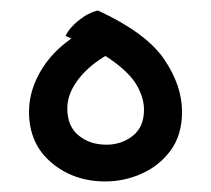

<svg xmlns="http://www.w3.org/2000/svg" viewBox="-20 -325 398 362"><path d="M178.7 17.1Q118.7 17.1 76.7 -18.6Q34.7 -54.2 34.7 -114.3Q34.7 -156.7 60.5 -197.3Q86.4 -237.8 135.7 -265.6L193.8 -228Q151.9 -206.1 129.4 -177.7Q106.9 -149.4 106.9 -120.6Q106.9 -86.9 128.2 -69.6Q149.4 -52.2 180.7 -52.2Q209 -52.2 230.2 -68.8Q251.5 -85.4 251.5 -118.2Q251.5 -139.6 239 -162.4Q226.6 -185.1 194.6 -208.7Q162.6 -232.4 103.5 -257.3Q110.8 -272.5 128.4 -286.6Q146 -300.8 164.6 -305.2Q255.4 -263.2 289.3 -213.6Q323.2 -164.1 323.2 -114.3Q323.2 -70.8 302 -41.7Q280.8 -12.7 247.6 2.2Q214.4 17.1 178.7 17.1Z"/></svg>

Font: Harmattan Medium
Style: Regular
Weight: 500
Designer: George W. Nuss III and SIL International
Foundry: SIL International
Version: Version 4.000